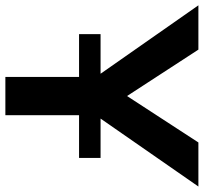

<svg xmlns="http://www.w3.org/2000/svg" viewBox="-73 -717 759 715"><g transform="rotate(90 306.5 -359.5)"><path d="M133.8 -718.8 306.6 -453.1 479.5 -718.8H643.6L390.6 -354.5H537.1V-274.4H377.9V0H235.4V-274.4H76.2V-354.5H223.6L-31.2 -718.8Z"/></g></svg>

Font: Min Sans Bold
Style: Regular
Weight: 700
Designer: Jinseong-Kim, NotoSansCJK, Nunito
Foundry: Jinseong-Kim
Version: Version 1.400;Glyphs 3.1.2 (3151)